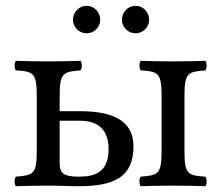

<svg xmlns="http://www.w3.org/2000/svg" viewBox="-20 -641 764 663"><path d="M186 -306C186 -390 197 -393 258 -398C264 -404 264 -425 258 -431C224 -430 190 -429 146 -429C103 -429 68 -430 35 -431C29 -425 29 -404 35 -398C96 -394 107 -390 107 -307V-122C107 -39 96 -36 35 -31C29 -25 29 -4 35 2C68 1 103 0 147 0C188 0 210 2 251 2C374 2 441 -29 441 -136C441 -230 359 -257 258 -257H186ZM617 -307C617 -390 628 -393 689 -398C695 -404 695 -425 689 -431C655 -430 621 -429 577 -429C534 -429 499 -430 466 -431C460 -425 460 -404 466 -398C527 -394 538 -390 538 -307V-122C538 -39 527 -36 466 -31C460 -25 460 -4 466 2C499 1 534 0 578 0C621 0 657 1 689 2C695 -4 695 -25 689 -31C628 -35 617 -39 617 -122ZM355 -126C355 -44 305 -31 252 -31C203 -31 186 -41 186 -76V-224H257C332 -224 355 -179 355 -126ZM232 -573C232 -547 253 -526 279 -526C305 -526 326 -547 326 -573C326 -599 305 -621 279 -621C253 -621 232 -599 232 -573ZM401 -573C401 -547 422 -526 448 -526C474 -526 495 -547 495 -573C495 -599 474 -621 448 -621C422 -621 401 -599 401 -573Z"/></svg>

Font: Libertinus Math
Style: Regular
Weight: 400
Designer: Philipp H. Poll, Khaled Hosny
Foundry: Caleb Maclennan
Version: Version 7.050;RELEASE